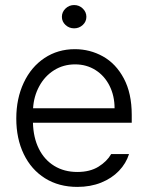

<svg xmlns="http://www.w3.org/2000/svg" viewBox="-20 -734 589 765"><path d="M44.9 -261.7Q44.9 -341.3 74.5 -404.3Q104 -467.3 157.2 -502.7Q210.4 -538.1 278.3 -538.1Q338.4 -538.1 390.1 -509.3Q441.9 -480.5 473.4 -421.4Q504.9 -362.3 504.9 -276.4V-245.1H111.3Q112.8 -185.5 134.8 -141.4Q156.7 -97.2 196.3 -73Q235.8 -48.8 288.1 -48.8Q338.4 -48.8 372.3 -69.8Q406.2 -90.8 422.9 -120.1H494.1Q482.4 -83 453.9 -53.2Q425.3 -23.4 382.8 -6.3Q340.3 10.7 288.1 10.7Q214.4 10.7 159.4 -23.7Q104.5 -58.1 74.7 -119.9Q44.9 -181.6 44.9 -261.7ZM436.5 -302.7Q436.5 -352.1 416.5 -392.1Q396.5 -432.1 360.6 -454.8Q324.7 -477.5 279.3 -477.5Q232.4 -477.5 195.3 -454.1Q158.2 -430.7 136.5 -390.6Q114.7 -350.6 111.8 -302.7ZM226.6 -667Q226.6 -686 241 -700Q255.4 -713.9 275.4 -713.9Q295.4 -713.9 309.8 -700Q324.2 -686 324.2 -667Q324.2 -647.9 309.8 -634.5Q295.4 -621.1 275.4 -621.1Q255.4 -621.1 241 -634.5Q226.6 -647.9 226.6 -667Z"/></svg>

Font: Pretendard GOV Light
Style: Regular
Weight: 300
Designer: Base glyphs from Inter by Rasmus Andersson; Hangeul glyphs from Noto Sans CJK(Source Han Sans) by Jang Soo-young and Kan
Foundry: Kil Hyung-jin
Version: Version 1.309